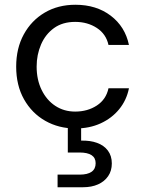

<svg xmlns="http://www.w3.org/2000/svg" viewBox="-20 -528 610 807"><path d="M297 12Q227 12 170.5 -20Q114 -52 81 -110.5Q48 -169 48 -248Q48 -325 80 -383.5Q112 -442 168 -475Q224 -508 297 -508Q385 -508 445.5 -462Q506 -416 522 -339H436Q426 -385 387 -410.5Q348 -436 296 -436Q243 -436 207 -410Q171 -384 152.5 -341Q134 -298 134 -248Q134 -193 155 -150Q176 -107 212.5 -83Q249 -59 296 -59Q348 -59 387 -84.5Q426 -110 436 -157H522Q512 -107 481 -69Q450 -31 403 -9.5Q356 12 297 12ZM222 259V206H314Q382 206 382 158Q382 113 314 113H265V-17H321V63Q359 62 388 72.5Q417 83 433.5 105Q450 127 450 159Q450 190 434.5 212.5Q419 235 392 247Q365 259 329 259Z"/></svg>

Font: Rethink Sans
Style: Regular
Weight: 400
Designer: The Rethink Sans project authors (Hans Thiessen). DM Sans designed by Colophon Foundry.
Foundry: Rethink Communications LLC
Version: Version 1.001